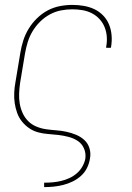

<svg xmlns="http://www.w3.org/2000/svg" viewBox="-20 -548 540 783"><path d="M160 215V197H161Q178 197 195 195.5Q212 194 229 190Q246 186 262.5 178.5Q279 171 293 159Q307 147 316 131Q325 115 328 99Q331 77 322.5 57.5Q314 38 297.5 27Q281 16 260.5 10.5Q240 5 219 2.5Q198 0 176.5 -1.5Q155 -3 135 -8.5Q115 -14 98.5 -25.5Q82 -37 69.5 -52.5Q57 -68 50 -87.5Q43 -107 40 -127.5Q37 -148 38 -170Q39 -192 43 -213L63 -333Q67 -358 75 -383Q83 -408 97 -431Q111 -454 131 -473.5Q151 -493 174.5 -505.5Q198 -518 224 -523Q250 -528 275 -528Q299 -528 322 -524Q345 -520 365 -510.5Q385 -501 400.5 -485Q416 -469 424.5 -448.5Q433 -428 435 -404.5Q437 -381 433 -357Q433 -356 432.5 -355Q432 -354 432 -353H413Q413 -354 413 -355Q413 -356 413 -357Q417 -378 415.5 -398.5Q414 -419 406.5 -437.5Q399 -456 385.5 -470.5Q372 -485 354.5 -494Q337 -503 316.5 -506.5Q296 -510 275 -510Q252 -510 228.5 -505.5Q205 -501 183 -489Q161 -477 143 -459Q125 -441 112.5 -420Q100 -399 93 -376Q86 -353 82 -330L62 -210Q59 -189 58 -167.5Q57 -146 60.5 -125.5Q64 -105 72.5 -86.5Q81 -68 95 -54Q109 -40 128 -32Q147 -24 168 -21Q189 -18 210 -16.5Q231 -15 251.5 -10.5Q272 -6 291 2Q310 10 324.5 23.5Q339 37 345 57Q351 77 347 98Q344 118 335 136.5Q326 155 310.5 169Q295 183 276.5 192Q258 201 238.5 206Q219 211 199.5 213Q180 215 161 215Z"/></svg>

Font: Iosevka SS04 Thin Oblique
Style: Regular
Weight: 100
Italic angle: -9°
Monospace: yes
Designer: Belleve Invis
Foundry: Belleve Invis
Version: Version 19.0.0; ttfautohint (v1.8.4)